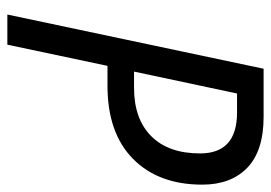

<svg xmlns="http://www.w3.org/2000/svg" viewBox="-130 -624 754 535"><g transform="rotate(90 247.5 -357.0)"><path d="M172 -714H306Q401 -714 448 -668.5Q495 -623 495 -543Q495 -421 423 -350Q351 -279 219 -279H164L105 0H21ZM225 -353Q312 -353 360 -401Q408 -449 408 -537Q408 -640 294 -640H241L180 -353Z"/></g></svg>

Font: Noto Sans UI Narrow
Style: Italic
Weight: 400
Width: 4
Italic angle: -12°
Designer: Monotype Design Team
Foundry: Monotype Imaging Inc.
Version: Version 1.001